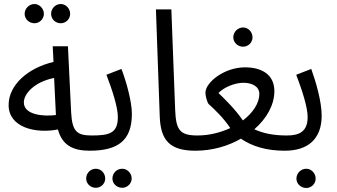

<svg xmlns="http://www.w3.org/2000/svg" viewBox="-20 -747 1679 958"><path d="M283 -631C309 -631 330 -652 330 -678C330 -704 309 -727 283 -727C256 -727 235 -704 235 -678C235 -652 256 -631 283 -631ZM152 -631C177 -631 199 -652 199 -678C199 -704 177 -727 152 -727C125 -727 103 -704 103 -678C103 -652 125 -631 152 -631ZM428 5C463 5 477 -13 477 -35C477 -57 465 -71 437 -71C363 -71 340 -92 335 -186L319 -516H243L247 -438C119 -408 23 -323 23 -223C23 -112 155 -79 269 -101C291 -20 347 5 428 5ZM99 -236C99 -280 153 -339 250 -358L259 -173C198 -165 99 -173 99 -236Z M427 5C568 5 638 -45 638 -179C638 -239 611 -338 586 -403L511 -374C540 -298 568 -213 568 -163C568 -82 526 -71 437 -71ZM590 190C615 190 637 169 637 144C637 117 615 95 590 95C562 95 541 117 541 144C541 169 562 190 590 190ZM458 190C484 190 505 169 505 144C505 117 484 95 458 95C431 95 410 117 410 144C410 169 431 190 458 190Z M955 5C991 5 1005 -13 1005 -35C1005 -57 993 -71 965 -71C875 -71 858 -101 854 -199L835 -700H758L777 -167C781 -47 827 5 955 5Z M1193 -514C1219 -514 1240 -535 1240 -561C1240 -587 1219 -610 1193 -610C1166 -610 1144 -587 1144 -561C1144 -535 1166 -514 1193 -514ZM955 5C1039 5 1118 -18 1182 -55C1239 -16 1311 5 1401 5C1433 5 1451 -10 1451 -35C1451 -58 1438 -71 1411 -71C1341 -71 1290 -83 1249 -102C1311 -156 1349 -224 1349 -292C1349 -376 1285 -411 1202 -411C1099 -411 1005 -336 1005 -284C1005 -269 1014 -234 1022 -227C1052 -200 1095 -159 1129 -108C1081 -86 1025 -71 965 -71ZM1070 -283C1100 -314 1155 -334 1194 -334C1239 -334 1274 -315 1274 -278C1274 -233 1243 -185 1192 -146C1151 -205 1104 -250 1070 -283Z M1401 5C1515 5 1585 -52 1585 -170C1585 -239 1557 -337 1533 -403L1458 -374C1487 -298 1515 -213 1515 -163C1515 -90 1473 -71 1411 -71ZM1508 191C1534 191 1555 170 1555 144C1555 118 1534 95 1508 95C1481 95 1459 118 1459 144C1459 170 1481 191 1508 191Z"/></svg>

Font: Noto Sans Arabic UI Cn
Style: Regular
Weight: 400
Width: 3
Designer: Monotype Design Team, Nadine Chahine and Nizar Qandah
Foundry: Monotype Imaging Inc.
Version: Version 2.010